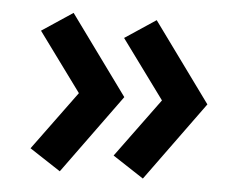

<svg xmlns="http://www.w3.org/2000/svg" viewBox="-39 -517 625 518"><g transform="rotate(5 273.0 -257.5)"><path d="M365.5 -42.5 281.5 -97.5 398.5 -257 282 -416 365.5 -471.5 521.5 -257ZM140.5 -42.5 56.5 -97.5 173.5 -257 57 -416 140.5 -471.5 296.5 -257Z"/></g></svg>

Font: Geologica Thin Roman Medium
Style: Regular
Weight: 500
Version: Version 1.010;gftools[0.9.28]